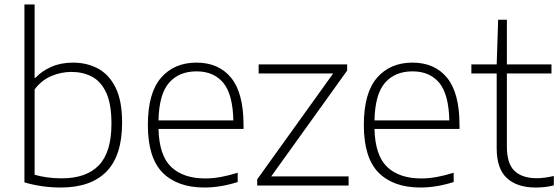

<svg xmlns="http://www.w3.org/2000/svg" viewBox="-20 -828 2497 857"><path d="M251.5 9Q167 9 89 -14V-808H134.5V-480.5H138Q166.5 -511 209.2 -529.8Q252 -548.5 306 -548.5Q367 -548.5 416.5 -522.5Q466 -496.5 495.5 -437.8Q525 -379 525 -280.5Q525 -133.5 455.2 -62.2Q385.5 9 251.5 9ZM255.5 -32Q365 -32 421.2 -90.2Q477.5 -148.5 477.5 -276Q477.5 -364 454 -414.5Q430.5 -465 390 -486Q349.5 -507 299 -507Q252.5 -507 209 -488.5Q165.5 -470 134.5 -429V-48Q158 -41 189 -36.5Q220 -32 255.5 -32Z M892.5 9Q772 9 706 -57.2Q640 -123.5 640 -270.5Q640 -413 698.8 -480.8Q757.5 -548.5 857 -548.5Q956.5 -548.5 1011.8 -480.5Q1067 -412.5 1067 -270V-252.5H687.5Q690.5 -133.5 744.5 -82.5Q798.5 -31.5 896.5 -31.5Q930 -31.5 965.5 -38Q1001 -44.5 1041 -57V-15.5Q964 9 892.5 9ZM857 -509.5Q779.5 -509.5 734.8 -458.8Q690 -408 687.5 -290.5H1021.5Q1019 -407.5 976.5 -458.5Q934 -509.5 857 -509.5Z M1128 0V-27.5L1467 -500H1134.5V-540.5H1529.5V-513L1190.5 -40.5H1536V0Z M1856.5 9Q1736 9 1670 -57.2Q1604 -123.5 1604 -270.5Q1604 -413 1662.8 -480.8Q1721.5 -548.5 1821 -548.5Q1920.5 -548.5 1975.8 -480.5Q2031 -412.5 2031 -270V-252.5H1651.5Q1654.5 -133.5 1708.5 -82.5Q1762.5 -31.5 1860.5 -31.5Q1894 -31.5 1929.5 -38Q1965 -44.5 2005 -57V-15.5Q1928 9 1856.5 9ZM1821 -509.5Q1743.5 -509.5 1698.8 -458.8Q1654 -408 1651.5 -290.5H1985.5Q1983 -407.5 1940.5 -458.5Q1898 -509.5 1821 -509.5Z M2370.5 9Q2288.5 9 2242.8 -32.8Q2197 -74.5 2197 -166V-500H2084V-540.5H2197L2203.5 -740H2242.5V-540.5H2441.5V-500H2242.5V-174Q2242.5 -97 2277 -64.8Q2311.5 -32.5 2376 -32.5Q2408.5 -32.5 2452 -42.5V-0.5Q2429.5 5 2410.5 7Q2391.5 9 2370.5 9Z"/></svg>

Font: Encode Sans SmExp XLt
Style: Regular
Weight: 200
Width: 6
Designer: Multiple Designers
Foundry: Impallari Type
Version: Version 3.002; ttfautohint (v1.8.3) -l 8 -r 50 -G 200 -x 14 